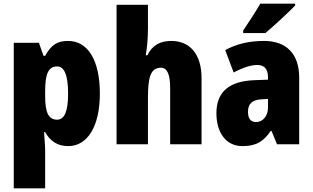

<svg xmlns="http://www.w3.org/2000/svg" viewBox="-20 -786 1704 1046"><path d="M351 -563C293 -563 260 -543 226 -482H217L192 -553H55V240H226V36C226 9 223 -23 220 -66H226C254 -17 293 10 352 10C455 10 524 -95 524 -276C524 -456 460 -563 351 -563ZM291 -424C330 -424 351 -378 351 -275C351 -179 331 -134 291 -134C243 -134 226 -175 226 -263V-290C226 -384 244 -424 291 -424Z M786 -630V-760H615V0H786V-250C786 -363 799 -417 857 -417C891 -417 907 -380 907 -306V0H1078V-360C1078 -493 1013 -563 913 -563C852 -563 809 -539 783 -485H774C781 -525 786 -574 786 -630Z M1588 -756V-766H1398C1373 -722 1337 -668 1305 -620V-606H1426C1477 -649 1554 -721 1588 -756ZM1418 -563C1335 -563 1264 -545 1207 -513L1253 -391C1303 -418 1347 -432 1382 -432C1420 -432 1440 -410 1440 -364V-352L1362 -349C1230 -343 1159 -287 1159 -169C1159 -70 1206 10 1301 10C1377 10 1416 -16 1455 -73H1459L1489 0H1610V-363C1610 -496 1537 -563 1418 -563ZM1406 -245 1440 -247V-200C1440 -153 1411 -121 1375 -121C1347 -121 1331 -139 1331 -177C1331 -220 1354 -243 1406 -245Z"/></svg>

Font: Noto Sans Arabic UI Cn Bk
Style: Regular
Weight: 900
Width: 3
Designer: Monotype Design Team, Nadine Chahine and Nizar Qandah
Foundry: Monotype Imaging Inc.
Version: Version 2.010